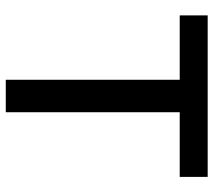

<svg xmlns="http://www.w3.org/2000/svg" viewBox="-58 -698 755 680"><g transform="rotate(90 320.0 -357.5)"><path d="M377 0H262V-626H377ZM606 -616H34V-715H606Z"/></g></svg>

Font: Wix Madefor Display SemiBold
Style: Regular
Weight: 600
Designer: Dalton Maag Ltd
Foundry: Dalton Maag Ltd
Version: Version 3.100